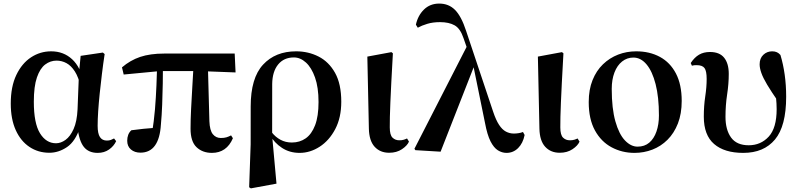

<svg xmlns="http://www.w3.org/2000/svg" viewBox="-20 -839 4470 1074"><path d="M256.3 15.5Q193.6 15.5 144.7 -17.2Q95.7 -49.9 68 -111.3Q40.2 -172.8 40.2 -259.4Q40.2 -354.6 71.3 -419.6Q102.3 -484.6 153.6 -518.3Q204.8 -551.9 266.1 -551.9Q335.7 -551.9 383.5 -507.5Q431.3 -463.2 446 -381.8H452.5L431.2 -353.7Q419.2 -407.4 398.7 -439.4Q378.2 -471.4 352 -485.7Q325.8 -499.9 296.4 -499.9Q261.7 -499.9 232.8 -478.2Q204 -456.5 186.6 -406.1Q169.2 -355.7 169.2 -269.8Q169.2 -149.6 203.6 -93.6Q238.1 -37.6 293.5 -37.6Q320.2 -37.6 346.6 -56.6Q372.9 -75.6 391.7 -117.3Q410.5 -159.1 413.8 -227.4L421.6 -428L431.1 -526.6L555.4 -545L565.4 -536.5Q556.9 -481.4 550.1 -424.9Q543.2 -368.4 537.7 -315.4Q532.2 -262.4 529.2 -216.4Q526.2 -170.4 526.2 -135.4Q526.2 -91.4 539.2 -72.1Q552.2 -52.7 577.7 -52.7Q590.9 -52.7 600.2 -56.3Q609.5 -60 618 -64.5L629.7 -49.4Q617 -21.7 590 -2.7Q563 16.2 526.5 16.2Q475.9 16.2 449.1 -17.1Q422.3 -50.5 413.4 -127.3L428.4 -128.7Q402.2 -48.4 355 -16.4Q307.8 15.5 256.3 15.5Z M765.5 14.9Q733.3 14.9 712.4 -2.8Q691.6 -20.5 691.6 -51.8Q691.6 -69.5 697.1 -84.4Q702.6 -99.3 714.8 -110.4Q748.2 -114.9 782.4 -118.5Q816.7 -122 855.7 -124.7L829.8 -95.7Q841.4 -159.4 846.9 -227.7Q852.4 -296 855.1 -361.3Q857.8 -426.6 859.3 -482H891.5Q891.5 -431.1 890.5 -371.7Q889.5 -312.4 887.2 -253.3Q884.9 -194.3 880.1 -142.7Q875.4 -64.5 846.8 -24.8Q818.2 14.9 765.5 14.9ZM671.9 -422.1 662.3 -462.2Q708.5 -501.9 764.2 -520.7Q819.9 -539.4 898.8 -539.4H1292.8L1297.7 -433.8L1094.1 -441.5H876ZM1165.5 16.2Q1112.9 16.2 1079.4 -15.6Q1045.9 -47.4 1045.9 -119.3Q1045.9 -169 1048.9 -228.9Q1051.8 -288.8 1055.8 -353.8Q1059.7 -418.8 1063.2 -482H1142.6L1151.3 -160.9Q1153.3 -109.4 1170.6 -88.3Q1187.9 -67.1 1215.2 -67.1Q1234.2 -67.1 1246.7 -70.9Q1259.2 -74.7 1272.6 -81.7L1282.8 -65.8Q1265.4 -24.9 1235.8 -4.3Q1206.2 16.2 1165.5 16.2Z M1373.7 208.4 1382.1 -31.5 1382.3 -243.1Q1382.3 -402.7 1451.4 -477.3Q1520.4 -551.9 1636.5 -551.9Q1704.7 -551.9 1762.1 -522.7Q1819.6 -493.4 1854.3 -431.4Q1889 -369.4 1889 -270Q1889 -180.9 1855.2 -116.7Q1821.3 -52.5 1768 -18.2Q1714.6 16.2 1656 16.2Q1600.4 16.2 1557.7 -11.6Q1514.9 -39.4 1488.9 -84.8H1484.5L1500.4 -98.6Q1520.6 -72.5 1549 -57.2Q1577.3 -41.8 1612.5 -41.8Q1656.8 -41.8 1690.1 -65.2Q1723.4 -88.6 1742.6 -138.6Q1761.8 -188.7 1761.8 -268.3Q1761.8 -350.3 1742.1 -405.7Q1722.4 -461.1 1691.2 -489.4Q1660.1 -517.7 1624 -517.7Q1568 -517.7 1535.8 -478.3Q1503.6 -438.9 1502.6 -369.3L1502.3 -86.8L1502.7 -74.4L1526.6 188.3L1383.2 214.7Z M2156.8 15.5Q2106.4 15.5 2075.6 -18.1Q2044.9 -51.7 2043.4 -119.2L2034.8 -522.4L2169.5 -547.4L2177.7 -540.7Q2172.3 -445.9 2168.9 -378.9Q2165.6 -311.9 2163.6 -265.3Q2161.6 -218.6 2160.9 -185.7Q2160.3 -152.8 2160.3 -126.4Q2160.3 -84 2175.6 -69.1Q2190.9 -54.2 2213.5 -54.2Q2227.7 -54.2 2238 -57.2Q2248.3 -60.2 2256.8 -64.5L2267.7 -46.8Q2258 -24.2 2228.4 -4.4Q2198.8 15.5 2156.8 15.5Z M2303.6 1 2298.2 -6.7 2598.3 -592.9 2635.9 -478.8 2444.6 9.5ZM2813.3 16.2Q2788.3 16.2 2765.2 1.9Q2742.2 -12.4 2723.8 -48.5Q2705.5 -84.7 2693.1 -150.9L2626.9 -475.3L2624.6 -476.9L2573.1 -624.8Q2554.9 -679.5 2523.1 -697.3Q2491.4 -715.2 2441.6 -715.2Q2401.3 -715.2 2370.2 -705.7Q2339.1 -696.3 2316.9 -684L2306.4 -701Q2317.6 -752.4 2351.6 -785.7Q2385.7 -819 2436.9 -819Q2490 -819 2525.2 -783.7Q2560.5 -748.4 2587.2 -666.6L2738.4 -214.5Q2754.4 -166.7 2771.9 -140.3Q2789.3 -113.8 2810 -102.9Q2830.7 -91.9 2854.7 -91.9Q2865.9 -91.9 2880.3 -94Q2894.6 -96.2 2905.4 -100.7L2914.6 -83.9Q2905.3 -37.6 2878.2 -10.7Q2851.1 16.2 2813.3 16.2Z M3110.8 15.5Q3060.4 15.5 3029.6 -18.1Q2998.9 -51.7 2997.4 -119.2L2988.8 -522.4L3123.5 -547.4L3131.7 -540.7Q3126.3 -445.9 3122.9 -378.9Q3119.6 -311.9 3117.6 -265.3Q3115.6 -218.6 3114.9 -185.7Q3114.3 -152.8 3114.3 -126.4Q3114.3 -84 3129.6 -69.1Q3144.9 -54.2 3167.5 -54.2Q3181.7 -54.2 3192 -57.2Q3202.3 -60.2 3210.8 -64.5L3221.7 -46.8Q3212 -24.2 3182.4 -4.4Q3152.8 15.5 3110.8 15.5Z M3529.2 16.2Q3459.5 16.2 3401.1 -15.1Q3342.6 -46.4 3307.9 -109.5Q3273.2 -172.7 3273.2 -267.9Q3273.2 -337.8 3294.5 -390.7Q3315.7 -443.6 3352.8 -479.3Q3389.8 -515 3437.5 -533.5Q3485.2 -551.9 3538.6 -551.9Q3613.8 -551.9 3671.3 -520.8Q3728.7 -489.7 3761 -428Q3793.3 -366.2 3793.3 -274.3Q3793.3 -202.9 3772.1 -148.4Q3750.8 -94 3713.9 -57.2Q3677 -20.5 3629.4 -2.1Q3581.8 16.2 3529.2 16.2ZM3546.4 -18.7Q3585.5 -18.7 3611.8 -41Q3638.1 -63.3 3652 -103.1Q3665.9 -142.8 3665.9 -193.3Q3665.9 -296.1 3647.3 -368.4Q3628.8 -440.6 3596.6 -478.8Q3564.5 -517 3523.1 -517Q3487.5 -517 3459.9 -495.1Q3432.3 -473.2 3417.1 -433.5Q3401.9 -393.7 3401.9 -341.7Q3401.9 -231.8 3422.3 -160.1Q3442.6 -88.3 3475.8 -53.5Q3509 -18.7 3546.4 -18.7Z M4137.5 16.2Q4032 16.2 3974.5 -33.5Q3916.9 -83.1 3916.9 -186.6Q3916.9 -246.7 3924.9 -299.3Q3932.9 -351.9 3932.9 -397.3Q3932.9 -441.7 3921 -458.1Q3909.1 -474.5 3876.7 -474.5Q3869.4 -474.5 3862.9 -474Q3856.3 -473.5 3850.3 -471.5L3843.8 -486.5Q3864.7 -518.1 3890.3 -533.1Q3915.8 -548.2 3951.5 -548.2Q4005 -548.2 4030.7 -516.1Q4056.5 -484 4056.5 -425.8Q4056.5 -369.7 4047.3 -310Q4038.2 -250.4 4038.2 -185.4Q4038.2 -112.8 4069.5 -69.6Q4100.9 -26.4 4168.1 -26.4Q4235.5 -26.4 4280 -74.7Q4324.4 -123.1 4324.4 -228.2Q4324.4 -259.1 4320.8 -294.4Q4317.2 -329.7 4311.4 -362.1L4330.8 -361.2L4332.9 -270.9Q4293.9 -327.3 4271 -365.7Q4248.1 -404.1 4238.7 -431.2Q4229.2 -458.2 4229.2 -479.1Q4229.2 -512.9 4249.8 -532.4Q4270.4 -551.9 4299.3 -551.9Q4315.1 -551.9 4326 -546.7Q4337 -541.5 4345.6 -531.4Q4361.1 -480.2 4369.3 -421.8Q4377.6 -363.4 4377.6 -297.8Q4377.6 -133.7 4315.1 -58.7Q4252.7 16.2 4137.5 16.2Z"/></svg>

Font: Noto Serif KR
Style: Regular
Weight: 200
Designer: Ryoko NISHIZUKA 西塚涼子 (kana & ideographs); Frank Grießhammer (Latin, Greek & Cyrillic); Wenlong ZHANG 张文龙 (bopomofo); San
Foundry: Adobe
Version: Version 2.001;hotconv 1.1.0;makeotfexe 2.6.0